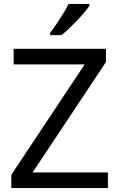

<svg xmlns="http://www.w3.org/2000/svg" viewBox="-20 -964 612 984"><path d="M533 0H38V-68L414 -634H50V-714H523V-646L147 -80H533ZM438 -934Q429 -920 412 -900Q395 -880 374.5 -858.5Q354 -837 333.5 -817.5Q313 -798 295 -784H237V-796Q252 -815 269.5 -841Q287 -867 304 -894.5Q321 -922 332 -944H438Z"/></svg>

Font: Noto Sans Canadian Aboriginal
Style: Regular
Weight: 400
Designer: Monotype Design Team, Typotheque's Kevin King
Foundry: Monotype Imaging Inc.
Version: Version 2.002